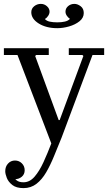

<svg xmlns="http://www.w3.org/2000/svg" viewBox="-26 -708 560 988"><path d="M238 30 64 -425H-6V-460H225V-425H160L155 -420L276 -90H281L403 -420L398 -425H328V-460H510V-425H450L291 0ZM95 260Q58 260 37.5 244Q17 228 9 207.5Q1 187 1 173Q1 149 15.5 133.5Q30 118 51 118Q72 118 86.5 132.5Q101 147 101 168Q101 189 86 201.5Q71 214 51 214Q40 214 30 208.5Q20 203 14 194Q8 185 8 173H38Q38 183 42.5 196.5Q47 210 59.5 220Q72 230 95 230Q127 230 152 201Q177 172 198 126Q219 80 238 30L291 0Q271 49 252 95.5Q233 142 211.5 179Q190 216 161.5 238Q133 260 95 260ZM135 -645Q135 -664 150 -676Q165 -688 184 -688Q202 -688 215.5 -676Q229 -664 229 -648Q229 -637 221.5 -626Q214 -615 205 -610Q214 -600 230.5 -596.5Q247 -593 269 -593Q291 -593 308 -597Q325 -601 334 -611Q327 -615 319 -625.5Q311 -636 311 -648Q311 -665 324.5 -676.5Q338 -688 357 -688Q373 -688 389 -676Q405 -664 405 -641Q405 -616 383 -598.5Q361 -581 329.5 -572Q298 -563 269 -563Q212 -563 173.5 -587Q135 -611 135 -645Z"/></svg>

Font: Brygada 1918
Style: Regular
Weight: 400
Designer: Mateusz Machalski | Borys Kosmynka | Przemek Hoffer
Foundry: NIEPODLEGLA 2018
Version: Version 3.006